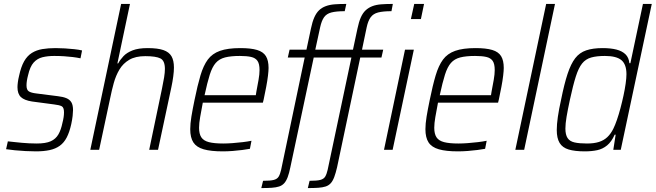

<svg xmlns="http://www.w3.org/2000/svg" viewBox="-20 -763 3340 978"><path d="M163 8Q138 8 110 6.5Q82 5 56 2.5Q30 0 11 -3L20 -43Q40 -41 57.5 -39Q75 -37 92.5 -35.5Q110 -34 128.5 -33Q147 -32 167 -32Q213 -32 238.5 -43.5Q264 -55 277.5 -78.5Q291 -102 298 -137Q302 -152 304 -165.5Q306 -179 306 -191Q306 -216 294 -222Q282 -228 256 -231L143 -246Q104 -252 86.5 -268.5Q69 -285 69 -319Q69 -329 71 -344.5Q73 -360 77 -376Q87 -423 103 -451Q119 -479 142.5 -493.5Q166 -508 196 -513Q226 -518 263 -518Q286 -518 310.5 -516.5Q335 -515 358.5 -512.5Q382 -510 398 -506L390 -466Q371 -470 350 -472.5Q329 -475 306 -476.5Q283 -478 256 -478Q223 -478 196.5 -471.5Q170 -465 151.5 -444.5Q133 -424 123 -380Q119 -365 117 -352Q115 -339 115 -328Q115 -305 127 -297.5Q139 -290 165 -287L275 -273Q301 -270 318 -263Q335 -256 343.5 -242Q352 -228 352 -202Q352 -191 350 -172.5Q348 -154 343 -131Q334 -90 320 -63Q306 -36 284.5 -20.5Q263 -5 233 1.5Q203 8 163 8Z M440 0 597 -743H642L578 -440H582Q592 -459 609 -477Q626 -495 655.5 -506.5Q685 -518 732 -518Q783 -518 812 -508Q841 -498 853.5 -476.5Q866 -455 866 -419Q866 -400 862.5 -373.5Q859 -347 853 -319L785 0H740L805 -311Q812 -344 816 -369Q820 -394 820 -412Q820 -454 797 -465.5Q774 -477 720 -477Q670 -477 638.5 -458.5Q607 -440 588.5 -409Q570 -378 559.5 -340Q549 -302 541 -262L485 0Z M1115 8Q1054 8 1017.5 -2.5Q981 -13 965 -37.5Q949 -62 949 -105Q949 -133 955 -169.5Q961 -206 971 -254Q986 -328 1001 -378.5Q1016 -429 1038.5 -459.5Q1061 -490 1100.5 -504Q1140 -518 1204 -518Q1258 -518 1289.5 -508.5Q1321 -499 1334.5 -477Q1348 -455 1348 -417Q1348 -403 1345 -377.5Q1342 -352 1336 -320.5Q1330 -289 1323 -256L1319 -240H1013Q1005 -198 999.5 -166.5Q994 -135 994 -112Q994 -81 1005.5 -63.5Q1017 -46 1044 -39Q1071 -32 1117 -32Q1139 -32 1165 -34Q1191 -36 1216.5 -39Q1242 -42 1261 -46L1253 -5Q1237 -2 1214 1Q1191 4 1165 6Q1139 8 1115 8ZM1022 -278H1283L1286 -297Q1292 -328 1297 -356.5Q1302 -385 1302 -406Q1302 -438 1291.5 -453Q1281 -468 1259 -473Q1237 -478 1202 -478Q1156 -478 1126.5 -470.5Q1097 -463 1079 -442.5Q1061 -422 1048.5 -382.5Q1036 -343 1022 -278Z M1311 195 1320 158Q1357 158 1374.5 153.5Q1392 149 1399.5 136.5Q1407 124 1412 102L1532 -470H1446L1455 -510H1541L1564 -618Q1571 -652 1581 -674.5Q1591 -697 1605 -710.5Q1619 -724 1639 -731.5Q1659 -739 1684.5 -741Q1710 -743 1744 -743L1736 -706Q1693 -706 1668 -699.5Q1643 -693 1630.5 -675Q1618 -657 1611 -625L1586 -510H1695L1686 -470H1578L1459 89Q1453 119 1445.5 139Q1438 159 1427.5 170.5Q1417 182 1401.5 187Q1386 192 1364 193.5Q1342 195 1311 195ZM1548 195 1557 158Q1594 158 1611.5 153.5Q1629 149 1636.5 136.5Q1644 124 1649 102L1770 -470H1684L1692 -510H1778L1801 -618Q1808 -652 1818 -674.5Q1828 -697 1842.5 -710.5Q1857 -724 1876.5 -731.5Q1896 -739 1922 -741Q1948 -743 1981 -743L1974 -706Q1931 -706 1906 -699.5Q1881 -693 1868 -675Q1855 -657 1848 -625L1824 -510H1932L1923 -470H1815L1697 89Q1690 119 1682.5 139Q1675 159 1664.5 170.5Q1654 182 1638.5 187Q1623 192 1601 193.5Q1579 195 1548 195ZM2073 -666 2090 -743H2140L2124 -666ZM1936 0 2043 -510H2088L1980 0Z M2313 8Q2252 8 2215.5 -2.5Q2179 -13 2163 -37.5Q2147 -62 2147 -105Q2147 -133 2153 -169.5Q2159 -206 2169 -254Q2184 -328 2199 -378.5Q2214 -429 2236.5 -459.5Q2259 -490 2298.5 -504Q2338 -518 2402 -518Q2456 -518 2487.5 -508.5Q2519 -499 2532.5 -477Q2546 -455 2546 -417Q2546 -403 2543 -377.5Q2540 -352 2534 -320.5Q2528 -289 2521 -256L2517 -240H2211Q2203 -198 2197.5 -166.5Q2192 -135 2192 -112Q2192 -81 2203.5 -63.5Q2215 -46 2242 -39Q2269 -32 2315 -32Q2337 -32 2363 -34Q2389 -36 2414.5 -39Q2440 -42 2459 -46L2451 -5Q2435 -2 2412 1Q2389 4 2363 6Q2337 8 2313 8ZM2220 -278H2481L2484 -297Q2490 -328 2495 -356.5Q2500 -385 2500 -406Q2500 -438 2489.5 -453Q2479 -468 2457 -473Q2435 -478 2400 -478Q2354 -478 2324.5 -470.5Q2295 -463 2277 -442.5Q2259 -422 2246.5 -382.5Q2234 -343 2220 -278Z M2605 0 2762 -743H2807L2650 0Z M2959 8Q2908 8 2876.5 -1.5Q2845 -11 2830.5 -35Q2816 -59 2816 -101Q2816 -129 2821.5 -167.5Q2827 -206 2838 -255Q2854 -335 2871 -386.5Q2888 -438 2910 -466.5Q2932 -495 2966 -506.5Q3000 -518 3049 -518Q3091 -518 3120 -510.5Q3149 -503 3166 -486.5Q3183 -470 3186 -441H3191L3255 -743H3300L3142 0H3104L3116 -77H3111Q3095 -41 3072.5 -22.5Q3050 -4 3022 2Q2994 8 2959 8ZM2970 -32Q3006 -32 3031 -40Q3056 -48 3073.5 -64.5Q3091 -81 3104 -107Q3113 -125 3122.5 -152.5Q3132 -180 3140.5 -212Q3149 -244 3156 -276.5Q3163 -309 3167 -337.5Q3171 -366 3171 -385Q3171 -435 3145.5 -456.5Q3120 -478 3061 -478Q3019 -478 2991 -470Q2963 -462 2945 -439.5Q2927 -417 2913 -373Q2899 -329 2883 -255Q2872 -204 2866 -168.5Q2860 -133 2860 -108Q2860 -77 2871 -60Q2882 -43 2906.5 -37.5Q2931 -32 2970 -32Z"/></svg>

Font: Saira SemiCondensed ExtraLight
Style: Italic
Weight: 250
Width: 4
Italic angle: -12°
Designer: Hector Gatti with collaboration of the Omnibus-Type team
Foundry: Omnibus-Type
Version: Version 1.101